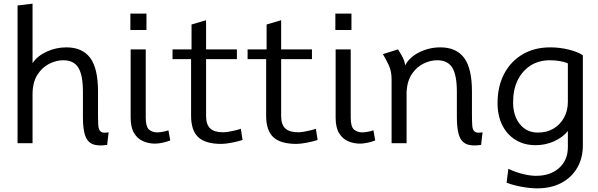

<svg xmlns="http://www.w3.org/2000/svg" viewBox="-20 -783 3268 1050"><path d="M566 9.5Q511.5 17.5 483 3.5Q454.5 -10.5 444 -46.8Q433.5 -83 433.5 -142V-281Q433.5 -372 408.5 -412.8Q383.5 -453.5 325.5 -453.5Q287.5 -453.5 248.8 -434Q210 -414.5 184 -373.2Q158 -332 158 -266V0H76V-753L158 -763V-437.5Q183.5 -476.5 234.8 -500.2Q286 -524 343 -524Q430 -524 473 -466.8Q516 -409.5 516 -282.5V-160Q516 -122 517.5 -97.5Q519 -73 531 -63.2Q543 -53.5 574 -59.5Z M828 2.5Q792.5 2.5 762 -11Q731.5 -24.5 713 -55.5Q694.5 -86.5 694.5 -139V-513H777V-141.5Q777 -89 795.5 -74Q814 -59 839.5 -59Q851 -59 869.5 -62.2Q888 -65.5 901 -70.5L911 -15Q892.5 -7.5 869 -2.5Q845.5 2.5 828 2.5ZM693 -619V-708.5H781V-619Z M1191 4Q1104 4 1064.5 -32.5Q1025 -69 1025 -150V-459.5H923.5V-513H1027.5V-649L1107 -672.5V-513H1275.5V-459.5H1107V-149Q1107 -102 1129.5 -80.8Q1152 -59.5 1200.5 -59.5Q1212 -59.5 1230.2 -62.5Q1248.5 -65.5 1267 -70Q1285.5 -74.5 1297 -79L1306.5 -17.5Q1283 -9.5 1247.8 -2.8Q1212.5 4 1191 4Z M1601.5 4Q1514.5 4 1475 -32.5Q1435.5 -69 1435.5 -150V-459.5H1334V-513H1438V-649L1517.5 -672.5V-513H1686V-459.5H1517.5V-149Q1517.5 -102 1540 -80.8Q1562.5 -59.5 1611 -59.5Q1622.5 -59.5 1640.8 -62.5Q1659 -65.5 1677.5 -70Q1696 -74.5 1707.5 -79L1717 -17.5Q1693.5 -9.5 1658.2 -2.8Q1623 4 1601.5 4Z M1949 2.5Q1913.5 2.5 1883 -11Q1852.5 -24.5 1834 -55.5Q1815.5 -86.5 1815.5 -139V-513H1898V-141.5Q1898 -89 1916.5 -74Q1935 -59 1960.5 -59Q1972 -59 1990.5 -62.2Q2009 -65.5 2022 -70.5L2032 -15Q2013.5 -7.5 1990 -2.5Q1966.5 2.5 1949 2.5ZM1814 -619V-708.5H1902V-619Z M2611 9.5Q2556.5 17.5 2528 3.5Q2499.5 -10.5 2489 -46.8Q2478.5 -83 2478.5 -142V-281Q2478.5 -372 2453.5 -412.8Q2428.5 -453.5 2370.5 -453.5Q2334.5 -453.5 2297.2 -435.8Q2260 -418 2233.8 -380.2Q2207.5 -342.5 2203.5 -282.5V0H2121.5V-349.5Q2121.5 -393 2106.5 -425.5Q2091.5 -458 2074 -487L2156.5 -513Q2170 -492.5 2181.2 -471.2Q2192.5 -450 2196 -425.5Q2218.5 -470 2272.8 -497Q2327 -524 2388 -524Q2475 -524 2518 -466.8Q2561 -409.5 2561 -282.5V-160Q2561 -122 2562.5 -97.5Q2564 -73 2576 -63.2Q2588 -53.5 2619 -59.5Z M2918.5 247Q2880.5 247 2834.5 238.8Q2788.5 230.5 2750.5 216.5L2760 140Q2794.5 157 2836.2 167.8Q2878 178.5 2911.5 178.5Q2990 178.5 3037.8 135.5Q3085.5 92.5 3085.5 22V-66.5Q3057.5 -31.5 3010 -10.2Q2962.5 11 2909 11Q2846.5 11 2799.8 -17.8Q2753 -46.5 2727 -98.2Q2701 -150 2701 -219Q2701 -310.5 2737 -379Q2773 -447.5 2837.8 -485.8Q2902.5 -524 2989 -524Q3039.5 -524 3088.5 -512.2Q3137.5 -500.5 3167.5 -481V11.5Q3167.5 82 3136.5 135Q3105.5 188 3049.5 217.5Q2993.5 247 2918.5 247ZM2921.5 -58Q2971 -58 3007.8 -80.2Q3044.5 -102.5 3065 -140.5Q3085.5 -178.5 3085.5 -226.5V-436Q3070 -444 3043 -448.8Q3016 -453.5 2987.5 -453.5Q2927 -453.5 2881.8 -424.8Q2836.5 -396 2811.2 -344.5Q2786 -293 2786 -224Q2786 -149.5 2823.2 -103.8Q2860.5 -58 2921.5 -58Z"/></svg>

Font: Mooli
Style: Regular
Weight: 400
Designer: Vernon Adams
Foundry: Vernon Adams
Version: Version 1.000; ttfautohint (v1.8.4.7-5d5b);gftools[0.9.33]